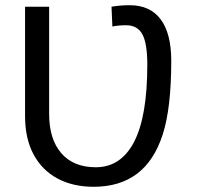

<svg xmlns="http://www.w3.org/2000/svg" viewBox="-20 -714 762 744"><path d="M343.3 9.8Q262.7 9.8 202.9 -22.2Q143.1 -54.2 110.1 -115.5Q77.1 -176.8 77.1 -264.6V-688H170.4V-272.5Q170.4 -174.8 217.5 -120.4Q264.6 -65.9 351.1 -65.9Q448.7 -65.9 499.8 -164.6Q550.8 -263.2 550.8 -463.4Q550.8 -545.9 531.7 -581.1Q512.7 -616.2 468.3 -616.2Q439.9 -616.2 415.5 -611.3L412.1 -688Q444.8 -693.8 482.9 -693.8Q561.5 -693.8 602.5 -639.2Q643.6 -584.5 643.6 -478.5Q643.6 -295.4 610.6 -193.1Q577.6 -90.8 510.7 -40.5Q443.8 9.8 343.3 9.8Z"/></svg>

Font: Arial
Style: Regular
Weight: 400
Designer: Steve Matteson
Foundry: Ascender Corporation
Version: Version 2.00.3